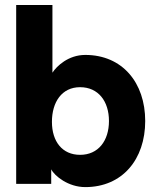

<svg xmlns="http://www.w3.org/2000/svg" viewBox="-20 -743 640 776"><path d="M566.9 -253.9C566.9 -408.7 474.6 -521 324.7 -521C255.9 -521 209 -475.6 191.9 -449.2V-722.7H45.4V0H187V-58.6C200.7 -31.7 255.9 13.2 324.7 13.2C474.6 13.2 566.9 -99.1 566.9 -253.9ZM189.9 -250.5C189.9 -330.6 230 -390.6 303.7 -390.6C377.4 -390.6 420.4 -333.5 420.4 -253.9C420.4 -174.3 377.4 -117.2 303.7 -117.2C231.9 -117.2 189.9 -170.9 189.9 -250.5Z"/></svg>

Font: Giphurs ExtraBold
Style: Regular
Weight: 800
Version: Version 1.000